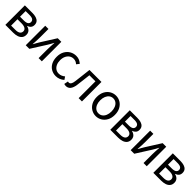

<svg xmlns="http://www.w3.org/2000/svg" viewBox="406 -1935 3384 3384"><g transform="rotate(45 2098.0 -243.0)"><path d="M81.9 0V-486H268.9Q322.4 -486 362.5 -473.8Q402.7 -461.6 425.4 -434.4Q448.1 -407.1 448.1 -362.8Q448.1 -322.6 426.4 -296.6Q404.8 -270.7 367.2 -259.1V-255.5Q394.7 -249.2 417.7 -235.2Q440.7 -221.2 454.8 -197.5Q468.9 -173.8 468.9 -139.1Q468.9 -91.2 444.3 -60.3Q419.7 -29.4 376.5 -14.7Q333.2 0 276.6 0ZM162.8 -284.4H254.8Q315.6 -284.4 341.6 -303.3Q367.6 -322.1 367.6 -354.7Q367.6 -387.7 342.6 -406Q317.6 -424.2 260.5 -424.2H162.8ZM162.8 -62.3H267.8Q328.6 -62.3 357.9 -83.7Q387.2 -105.1 387.2 -143.7Q387.2 -180.5 355.5 -200.7Q323.9 -220.8 262.3 -220.8H162.8Z M589.9 0V-486H670.2V-284.1Q670.2 -244.7 668 -199.3Q665.7 -153.8 661.9 -102.1H665.9Q680.3 -128.8 697.5 -159.5Q714.8 -190.2 728.5 -212.2L901.3 -486H990.8V0H910.5V-201.9Q910.5 -240.6 912.6 -286.1Q914.8 -331.6 918.8 -383.9H914.8Q901.1 -356.3 883.8 -326.2Q866.6 -296.1 852.2 -273.1L679.4 0Z M1346.9 12Q1282.2 12 1230.6 -18.1Q1179 -48.1 1148.9 -105Q1118.9 -161.9 1118.9 -242.4Q1118.9 -323.5 1151.7 -380.8Q1184.4 -438 1237.5 -468Q1290.6 -498.1 1352.8 -498.1Q1400.9 -498.1 1435.2 -481.6Q1469.5 -465 1495 -441L1454.2 -389.4Q1434.4 -408.3 1410.3 -419Q1386.3 -429.6 1356.5 -429.6Q1312.4 -429.6 1278.1 -406.1Q1243.7 -382.6 1223.8 -340.3Q1203.9 -298.1 1203.9 -242.4Q1203.9 -186.7 1222.9 -144.8Q1241.9 -102.9 1275.7 -79.7Q1309.6 -56.5 1354.2 -56.5Q1388.6 -56.5 1417.3 -69.7Q1446 -82.9 1468.4 -102.2L1504 -49.8Q1471.5 -20 1431.2 -4Q1390.9 12 1346.9 12Z M1596.5 9.5Q1583.2 9.5 1573 7.4Q1562.9 5.4 1552.3 1.3L1567.7 -74.4Q1573 -73.4 1578.3 -71.9Q1583.5 -70.4 1589.9 -70.4Q1615.5 -70.4 1632.1 -94.5Q1648.8 -118.6 1654.7 -170.7Q1664.7 -249.2 1673.8 -328.2Q1682.8 -407.1 1692.1 -486.1H1990.6V0H1908.3V-419.1H1757.3Q1749.4 -352.4 1741.5 -284.8Q1733.6 -217.2 1725 -150.1Q1714.5 -70.5 1682.4 -30.5Q1650.2 9.5 1596.5 9.5Z M2344.2 12Q2284.6 12 2233.1 -18.1Q2181.7 -48.1 2150.3 -105Q2118.9 -161.9 2118.9 -242.4Q2118.9 -323.5 2150.3 -380.8Q2181.7 -438 2233.1 -468Q2284.6 -498.1 2344.2 -498.1Q2403.7 -498.1 2454.9 -468Q2506 -438 2537.7 -380.8Q2569.4 -323.5 2569.4 -242.4Q2569.4 -161.9 2537.7 -105Q2506 -48.1 2454.9 -18.1Q2403.7 12 2344.2 12ZM2344.2 -56.5Q2386 -56.5 2417.8 -79.7Q2449.6 -102.9 2467 -144.8Q2484.4 -186.7 2484.4 -242.4Q2484.4 -298.1 2467 -340.3Q2449.6 -382.6 2417.8 -406.1Q2386 -429.6 2344.2 -429.6Q2302.4 -429.6 2270.9 -406.1Q2239.4 -382.6 2221.6 -340.3Q2203.9 -298.1 2203.9 -242.4Q2203.9 -186.7 2221.6 -144.8Q2239.4 -102.9 2270.9 -79.7Q2302.4 -56.5 2344.2 -56.5Z M2696.9 0V-486H2883.9Q2937.4 -486 2977.5 -473.8Q3017.7 -461.6 3040.4 -434.4Q3063.1 -407.1 3063.1 -362.8Q3063.1 -322.6 3041.4 -296.6Q3019.8 -270.7 2982.2 -259.1V-255.5Q3009.7 -249.2 3032.7 -235.2Q3055.7 -221.2 3069.8 -197.5Q3083.9 -173.8 3083.9 -139.1Q3083.9 -91.2 3059.3 -60.3Q3034.7 -29.4 2991.5 -14.7Q2948.2 0 2891.6 0ZM2777.8 -284.4H2869.8Q2930.6 -284.4 2956.6 -303.3Q2982.6 -322.1 2982.6 -354.7Q2982.6 -387.7 2957.6 -406Q2932.6 -424.2 2875.5 -424.2H2777.8ZM2777.8 -62.3H2882.8Q2943.6 -62.3 2972.9 -83.7Q3002.2 -105.1 3002.2 -143.7Q3002.2 -180.5 2970.5 -200.7Q2938.9 -220.8 2877.3 -220.8H2777.8Z M3204.9 0V-486H3285.2V-284.1Q3285.2 -244.7 3283 -199.3Q3280.7 -153.8 3276.9 -102.1H3280.9Q3295.3 -128.8 3312.5 -159.5Q3329.8 -190.2 3343.5 -212.2L3516.3 -486H3605.8V0H3525.5V-201.9Q3525.5 -240.6 3527.6 -286.1Q3529.8 -331.6 3533.8 -383.9H3529.8Q3516.1 -356.3 3498.8 -326.2Q3481.6 -296.1 3467.2 -273.1L3294.4 0Z M3769.9 0V-486H3956.9Q4010.4 -486 4050.5 -473.8Q4090.7 -461.6 4113.4 -434.4Q4136.1 -407.1 4136.1 -362.8Q4136.1 -322.6 4114.4 -296.6Q4092.8 -270.7 4055.2 -259.1V-255.5Q4082.7 -249.2 4105.7 -235.2Q4128.7 -221.2 4142.8 -197.5Q4156.9 -173.8 4156.9 -139.1Q4156.9 -91.2 4132.3 -60.3Q4107.7 -29.4 4064.5 -14.7Q4021.2 0 3964.6 0ZM3850.8 -284.4H3942.8Q4003.6 -284.4 4029.6 -303.3Q4055.6 -322.1 4055.6 -354.7Q4055.6 -387.7 4030.6 -406Q4005.6 -424.2 3948.5 -424.2H3850.8ZM3850.8 -62.3H3955.8Q4016.6 -62.3 4045.9 -83.7Q4075.2 -105.1 4075.2 -143.7Q4075.2 -180.5 4043.5 -200.7Q4011.9 -220.8 3950.3 -220.8H3850.8Z"/></g></svg>

Font: Source Sans Variable
Style: Regular
Weight: 200
Designer: Paul D. Hunt
Foundry: Adobe Systems Incorporated
Version: Version 3.006;hotconv 1.0.111;makeotfexe 2.5.65597